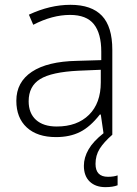

<svg xmlns="http://www.w3.org/2000/svg" viewBox="-20 -560 570 798"><path d="M377 121.1Q377 174.8 428.7 174.8Q452.6 174.8 468.8 168.9V210Q449.2 217.8 418 217.8Q377 217.8 352.8 194.6Q328.6 171.4 328.6 128.9Q328.6 94.7 348.1 61Q366.7 28.3 410.2 -6.3L398.9 -84H395Q355 -32.7 312.7 -11.5Q270.5 9.8 212.9 9.8Q134.8 9.8 91.3 -30.3Q47.9 -70.3 47.9 -141.1Q47.9 -218.8 112.5 -261.7Q177.2 -304.7 299.8 -307.1L400.9 -310.1V-345.2Q400.9 -420.9 370.1 -459.5Q339.4 -498 271 -498Q197.3 -498 118.2 -457L100.1 -499Q187.5 -540 272.9 -540Q360.4 -540 403.6 -494.6Q446.8 -449.2 446.8 -353V0Q411.6 30.8 394.3 58.3Q377 85.9 377 121.1ZM215.8 -34.2Q300.8 -34.2 349.9 -82.8Q398.9 -131.3 398.9 -217.8V-270L306.2 -266.1Q194.3 -260.7 146.7 -231.2Q99.1 -201.7 99.1 -139.2Q99.1 -89.4 129.6 -61.8Q160.2 -34.2 215.8 -34.2Z"/></svg>

Font: Zoram GWebM Light
Style: Regular
Weight: 300
Foundry: Ascender Corporation
Version: Version 1.000